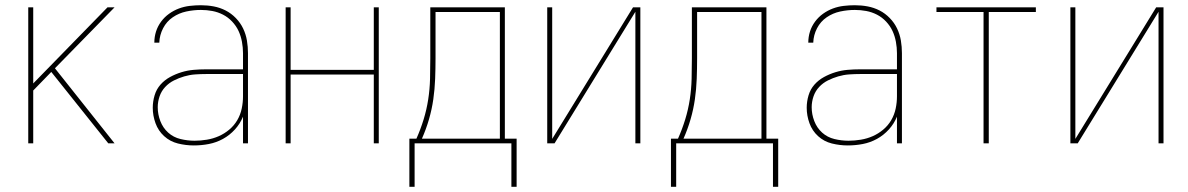

<svg xmlns="http://www.w3.org/2000/svg" viewBox="-20 -548 4540 734"><path d="M88 0V-520H107V-229L391 -520H418L190 -287L418 0H394L176 -273L107 -202V0Z M721 8Q690 8 660 0.5Q630 -7 607.5 -27.5Q585 -48 574.5 -77Q564 -106 564 -136Q564 -160 571 -183.5Q578 -207 593.5 -224.5Q609 -242 630 -253.5Q651 -265 674 -272Q697 -279 720.5 -281Q744 -283 768 -283H909V-345Q909 -366 905 -388Q901 -410 892 -429.5Q883 -449 867.5 -465.5Q852 -482 832.5 -492Q813 -502 791.5 -506Q770 -510 748 -510Q720 -510 692 -504Q664 -498 640.5 -482Q617 -466 603.5 -440Q590 -414 589 -385H570Q570 -407 576.5 -427.5Q583 -448 596 -465.5Q609 -483 626.5 -495.5Q644 -508 664 -515.5Q684 -523 705.5 -525.5Q727 -528 748 -528Q773 -528 797 -523.5Q821 -519 842.5 -508Q864 -497 881.5 -479Q899 -461 909.5 -439Q920 -417 924 -393Q928 -369 928 -345V0H909V-102Q898 -75 878 -53Q858 -31 832.5 -17Q807 -3 778.5 2.5Q750 8 721 8ZM724 -10Q747 -10 771 -14Q795 -18 816.5 -27.5Q838 -37 856.5 -52.5Q875 -68 887 -88.5Q899 -109 904 -132.5Q909 -156 909 -180V-265H768Q747 -265 726 -263.5Q705 -262 684.5 -256Q664 -250 645 -240.5Q626 -231 611.5 -215.5Q597 -200 590 -179.5Q583 -159 583 -138Q583 -111 593 -85Q603 -59 623 -41Q643 -23 670 -16.5Q697 -10 724 -10Z M1072 0V-520H1091V-281H1409V-520H1428V0H1409V-263H1091V0Z M1545 166V-18H1572Q1588 -54 1599.5 -91.5Q1611 -129 1617 -168Q1623 -207 1624 -246.5Q1625 -286 1625 -325V-520H1910V-18H1955V166H1935V0H1565V166ZM1593 -18H1891V-502H1645V-325Q1645 -286 1643.5 -246.5Q1642 -207 1636.5 -168.5Q1631 -130 1620 -92Q1609 -54 1593 -18Z M2072 0V-520H2091V-17L2400 -520H2428V0H2409V-503L2100 0Z M2545 166V-18H2572Q2588 -54 2599.5 -91.5Q2611 -129 2617 -168Q2623 -207 2624 -246.5Q2625 -286 2625 -325V-520H2910V-18H2955V166H2935V0H2565V166ZM2593 -18H2891V-502H2645V-325Q2645 -286 2643.5 -246.5Q2642 -207 2636.5 -168.5Q2631 -130 2620 -92Q2609 -54 2593 -18Z M3221 8Q3190 8 3160 0.5Q3130 -7 3107.5 -27.5Q3085 -48 3074.5 -77Q3064 -106 3064 -136Q3064 -160 3071 -183.5Q3078 -207 3093.5 -224.5Q3109 -242 3130 -253.5Q3151 -265 3174 -272Q3197 -279 3220.5 -281Q3244 -283 3268 -283H3409V-345Q3409 -366 3405 -388Q3401 -410 3392 -429.5Q3383 -449 3367.5 -465.5Q3352 -482 3332.5 -492Q3313 -502 3291.5 -506Q3270 -510 3248 -510Q3220 -510 3192 -504Q3164 -498 3140.5 -482Q3117 -466 3103.5 -440Q3090 -414 3089 -385H3070Q3070 -407 3076.5 -427.5Q3083 -448 3096 -465.5Q3109 -483 3126.5 -495.5Q3144 -508 3164 -515.5Q3184 -523 3205.5 -525.5Q3227 -528 3248 -528Q3273 -528 3297 -523.5Q3321 -519 3342.5 -508Q3364 -497 3381.5 -479Q3399 -461 3409.5 -439Q3420 -417 3424 -393Q3428 -369 3428 -345V0H3409V-102Q3398 -75 3378 -53Q3358 -31 3332.5 -17Q3307 -3 3278.5 2.5Q3250 8 3221 8ZM3224 -10Q3247 -10 3271 -14Q3295 -18 3316.5 -27.5Q3338 -37 3356.5 -52.5Q3375 -68 3387 -88.5Q3399 -109 3404 -132.5Q3409 -156 3409 -180V-265H3268Q3247 -265 3226 -263.5Q3205 -262 3184.5 -256Q3164 -250 3145 -240.5Q3126 -231 3111.5 -215.5Q3097 -200 3090 -179.5Q3083 -159 3083 -138Q3083 -111 3093 -85Q3103 -59 3123 -41Q3143 -23 3170 -16.5Q3197 -10 3224 -10Z M3740 0V-502H3560V-520H3940V-502H3760V0Z M4072 0V-520H4091V-17L4400 -520H4428V0H4409V-503L4100 0Z"/></svg>

Font: Iosevka SS04 Thin
Style: Regular
Weight: 100
Monospace: yes
Designer: Belleve Invis
Foundry: Belleve Invis
Version: Version 19.0.0; ttfautohint (v1.8.4)